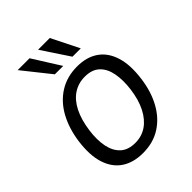

<svg xmlns="http://www.w3.org/2000/svg" viewBox="-209 -834 955 955"><g transform="rotate(-45 268.5 -356.5)"><path d="M233 10Q166.5 10 121 -20.2Q75.5 -50.5 56.2 -110Q37 -169.5 48.5 -256.5Q59.5 -337.5 93 -398.5Q126.5 -459.5 180.5 -493.2Q234.5 -527 306 -527Q372.5 -527 417.2 -496.2Q462 -465.5 481 -405.2Q500 -345 488 -256.5Q477.5 -177.5 444.5 -117.5Q411.5 -57.5 358.5 -23.8Q305.5 10 233 10ZM242.5 -53Q287.5 -53 322.8 -77Q358 -101 381.5 -147Q405 -193 413.5 -258.5Q421 -317.5 412.2 -364Q403.5 -410.5 375.5 -437.2Q347.5 -464 297 -464Q251 -464 215.2 -440.2Q179.5 -416.5 156.5 -370.5Q133.5 -324.5 124.5 -258.5Q116.5 -199.5 125.5 -153.2Q134.5 -107 163 -80Q191.5 -53 242.5 -53ZM200 -577.5 84 -723H167.5L259 -577.5ZM324 -577.5 227.5 -723H310L382.5 -577.5Z"/></g></svg>

Font: Public Sans Thin Light
Style: Italic
Weight: 300
Italic angle: -8°
Version: Version 2.001